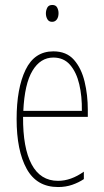

<svg xmlns="http://www.w3.org/2000/svg" viewBox="-20 -744 420 774"><path d="M195 -537Q248 -537 278 -503Q308 -469 321 -415Q334 -361 334 -301V-273H73Q72 -148 107.5 -81.5Q143 -15 214 -15Q266 -15 318 -52V-22Q297 -8 271 1Q245 10 214 10Q128 10 87.5 -63.5Q47 -137 47 -264Q47 -388 83 -462.5Q119 -537 195 -537ZM195 -512Q143 -512 111 -459Q79 -406 74 -297H310Q311 -356 299.5 -404.5Q288 -453 262.5 -482.5Q237 -512 195 -512ZM191 -724Q205 -724 210.5 -713.5Q216 -703 216 -691Q216 -675 209 -665.5Q202 -656 190 -656Q177 -656 171 -666.5Q165 -677 165 -690Q165 -702 170.5 -713Q176 -724 191 -724Z"/></svg>

Font: Noto Sans ExtraCondensed Thin
Style: Regular
Weight: 100
Width: 2
Designer: Monotype Design Team
Foundry: Monotype Imaging Inc.
Version: Version 2.013; ttfautohint (v1.8.4.7-5d5b)